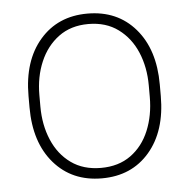

<svg xmlns="http://www.w3.org/2000/svg" viewBox="-45 -582 627 636"><g transform="rotate(-5 269.0 -264.0)"><path d="M50.3 -283.2Q50.3 -399.9 109.9 -469Q169.4 -538.1 268.1 -538.1Q367.7 -538.1 427.2 -469Q486.8 -399.9 486.8 -283.2V-245.1Q486.8 -128.4 427.5 -59.3Q368.2 9.8 269 9.8Q169.9 9.8 110.1 -59.3Q50.3 -128.4 50.3 -245.1ZM86.4 -245.1Q86.4 -183.6 107.7 -133.5Q128.9 -83.5 169.7 -54.2Q210.4 -24.9 269 -24.9Q327.6 -24.9 368.2 -54.2Q408.7 -83.5 429.4 -133.5Q450.2 -183.6 450.2 -245.1V-283.2Q450.2 -343.8 429.2 -393.6Q408.2 -443.4 367.4 -473.4Q326.7 -503.4 268.1 -503.4Q210 -503.4 169.4 -473.4Q128.9 -443.4 107.7 -393.6Q86.4 -343.8 86.4 -283.2Z"/></g></svg>

Font: Robert Sans ExtraLight
Style: Regular
Weight: 250
Designer: Christian Robertson (extended by Adam Twardoch)
Foundry: Google
Version: Version 12.135;April 2, 2019;FontCreator 11.5.0.2425 64-bit;